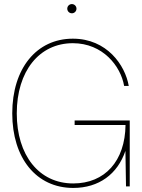

<svg xmlns="http://www.w3.org/2000/svg" viewBox="-20 -928 709 956"><path d="M344.7 7.8C472.7 7.8 565.4 -61.5 604.5 -176.8L607.4 0H626V-328.1H351.6V-305.7H605C603 -126 502 -14.6 344.7 -14.6C173.3 -14.6 63.5 -155.8 63.5 -363.3C63.5 -573.7 175.3 -712.9 342.8 -712.9C491.7 -712.9 581.1 -599.1 598.1 -500H621.1C603.5 -603.5 512.2 -735.4 342.8 -735.4C162.1 -735.4 41 -587.4 41 -363.3C41 -141.1 160.6 7.8 344.7 7.8ZM337.9 -861.8C350.6 -861.8 360.8 -872.1 360.8 -884.8C360.8 -897.5 350.6 -907.7 337.9 -907.7C325.2 -907.7 314.9 -897.5 314.9 -884.8C314.9 -872.1 325.2 -861.8 337.9 -861.8Z"/></svg>

Font: Raveo Display Display Thin
Style: Regular
Weight: 100
Designer: Jakub Foglar, Rasmus Andersson (Inter)
Foundry: Jakubfoglar.com
Version: Version 1.100;Glyphs 3.2.3 (3260)